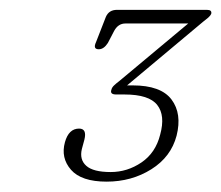

<svg xmlns="http://www.w3.org/2000/svg" viewBox="-20 -720 438 380"><path d="M329.5 -451.5Q318.5 -409.5 279.5 -385Q240.5 -360.5 191 -360.5Q141 -360.5 120.5 -384Q100 -407.5 108.5 -438.5Q116 -465.5 136.5 -465.5Q152.5 -465.5 147 -443.5L142 -425Q137 -404 150.8 -391.8Q164.5 -379.5 199 -379.5Q232 -379.5 260 -398.5Q288 -417.5 297 -453.5Q307.5 -491.5 291.2 -512.2Q275 -533 226.5 -533H210Q197 -533 200.5 -542.5Q201.5 -547 205.8 -551Q210 -555 216 -559.5L352.5 -673.5H228Q214 -673.5 206 -659L193.5 -635Q185.5 -622.5 175.5 -622.5Q163.5 -622.5 170 -636.5L189.5 -686.5Q195.5 -700.5 211.5 -700.5H389.5Q400 -700.5 398 -692.5Q396.5 -689 392.2 -685.2Q388 -681.5 382 -677L231.5 -551Q238 -551 242.5 -551Q298.5 -551 319.5 -523Q340.5 -495 329.5 -451.5Z"/></svg>

Font: Fraunces 9pt S050 Thin
Style: Italic
Weight: 100
Italic angle: -16°
Version: Version 1.000; ttfautohint (v1.8.3)